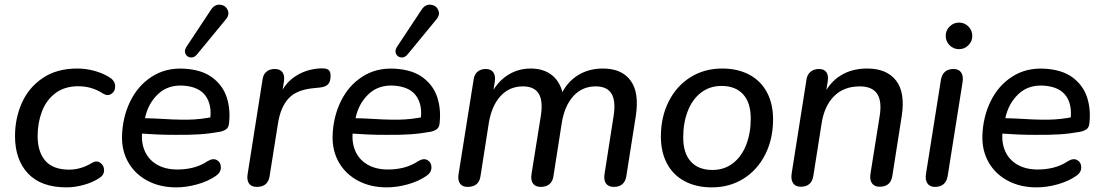

<svg xmlns="http://www.w3.org/2000/svg" viewBox="-20 -788 4693 817"><path d="M43.9 -208.9Q43.9 -284.5 72.9 -349.9Q101.9 -415.3 161.6 -455.8Q221.3 -496.4 308.9 -496.4Q345.7 -496.4 381.4 -486.6Q417.1 -476.8 443.4 -460.5Q468 -446.4 469.9 -423.8Q471.7 -401.2 455 -389.3Q438.3 -377.4 418.1 -390Q371.1 -421 313.2 -421Q254.3 -421 215.3 -391.2Q176.2 -361.3 158.2 -312.9Q140.1 -264.5 140.1 -209.5Q140.1 -141.7 172.9 -103.9Q205.7 -66.1 275.1 -66.1Q298.4 -66.1 323.3 -73.3Q348.1 -80.4 372.3 -95.4Q391.2 -106.3 406.9 -95.2Q422.7 -84.2 422.9 -63.6Q423.2 -43 401.9 -30Q375.2 -12 336.8 -1.4Q298.5 9.3 263 9.3Q155.4 9.3 99.6 -49.4Q43.9 -108.1 43.9 -208.9Z M499.2 -207.5Q501.1 -288.4 533.9 -356.1Q566.7 -423.8 626.1 -461.9Q685.4 -500 762.4 -495.8Q838 -491.9 883 -458.5Q928 -425.1 944.8 -373.7Q961.5 -322.2 954.4 -261.9Q952.4 -244.7 941.5 -237.4Q930.5 -230.1 913.1 -226.8Q870 -219 826.7 -216.3Q783.4 -213.7 727.4 -214.2Q690.4 -214 650.1 -215.7Q609.9 -217.5 564.8 -220.6L577.1 -285.8Q604.6 -284.5 636.8 -283.8Q721 -278.3 777.4 -278.7Q833.8 -279.2 891.7 -291.8L874 -277.9Q882.8 -340.3 855.3 -379.5Q827.8 -418.7 760.8 -423.6Q695.3 -427.8 652.9 -388Q610.5 -348.1 597.3 -286.9L588.7 -249.5Q577.5 -196.5 592.4 -154.6Q607.3 -112.7 644.4 -89.7Q681.4 -66.7 734.8 -66.7Q770.3 -66.7 802.6 -75Q834.9 -83.3 863.3 -102.1Q886.7 -116.4 903.4 -106.5Q920.2 -96.5 919.9 -75.1Q919.6 -53.7 898.4 -39.4Q864.8 -16.2 818.9 -3.5Q773 9.3 729.9 9.3Q660.5 9.3 607.7 -18.9Q554.9 -47 526.4 -96.3Q498 -145.7 499.2 -207.5ZM773.3 -588.7 877.5 -746.1Q893.1 -769.9 916 -768Q938.9 -766.1 948.5 -746Q958.1 -725.9 941.2 -705.7L818.3 -556.4Q806.3 -541.7 790.9 -543.5Q775.5 -545.3 769.2 -559Q762.9 -572.8 773.3 -588.7Z M1033.6 -46.6 1097.1 -449Q1100 -471.5 1113.7 -482.9Q1127.4 -494.4 1149.9 -494.4Q1171.4 -494.4 1181.8 -480.7Q1192.1 -467 1188.2 -441.2L1177 -370.6H1166.6Q1186 -428.6 1234.2 -461.6Q1282.4 -494.6 1346.1 -497.1Q1369.3 -497.8 1378 -490.5Q1386.7 -483.2 1386.7 -465.1Q1386.7 -440.7 1375.8 -429.1Q1364.8 -417.5 1338.9 -415.3L1316.3 -413Q1243 -406.7 1208.6 -369.9Q1174.1 -333.1 1163 -263.7L1127.2 -38.2Q1123.7 -15.7 1110.2 -4.2Q1096.7 7.3 1072.5 7.3Q1050 7.3 1039.9 -6.8Q1029.7 -20.8 1033.6 -46.6Z M1395.2 -207.5Q1397.1 -288.4 1429.9 -356.1Q1462.7 -423.8 1522.1 -461.9Q1581.4 -500 1658.4 -495.8Q1734 -491.9 1779 -458.5Q1824 -425.1 1840.8 -373.7Q1857.5 -322.2 1850.4 -261.9Q1848.4 -244.7 1837.5 -237.4Q1826.5 -230.1 1809.1 -226.8Q1766 -219 1722.7 -216.3Q1679.4 -213.7 1623.4 -214.2Q1586.4 -214 1546.1 -215.7Q1505.9 -217.5 1460.8 -220.6L1473.1 -285.8Q1500.6 -284.5 1532.8 -283.8Q1617 -278.3 1673.4 -278.7Q1729.8 -279.2 1787.7 -291.8L1770 -277.9Q1778.8 -340.3 1751.3 -379.5Q1723.8 -418.7 1656.8 -423.6Q1591.3 -427.8 1548.9 -388Q1506.5 -348.1 1493.3 -286.9L1484.7 -249.5Q1473.5 -196.5 1488.4 -154.6Q1503.3 -112.7 1540.4 -89.7Q1577.4 -66.7 1630.8 -66.7Q1666.3 -66.7 1698.6 -75Q1730.9 -83.3 1759.3 -102.1Q1782.7 -116.4 1799.4 -106.5Q1816.2 -96.5 1815.9 -75.1Q1815.6 -53.7 1794.4 -39.4Q1760.8 -16.2 1714.9 -3.5Q1669 9.3 1625.9 9.3Q1556.5 9.3 1503.7 -18.9Q1450.9 -47 1422.4 -96.3Q1394 -145.7 1395.2 -207.5ZM1669.3 -588.7 1773.5 -746.1Q1789.1 -769.9 1812 -768Q1834.9 -766.1 1844.5 -746Q1854.1 -725.9 1837.2 -705.7L1714.3 -556.4Q1702.3 -541.7 1686.9 -543.5Q1671.5 -545.3 1665.2 -559Q1658.9 -572.8 1669.3 -588.7Z M1931.2 -46.6 1995.3 -449Q1998.2 -471.5 2011.9 -482.9Q2025.6 -494.4 2047.5 -494.4Q2069.1 -494.4 2079.2 -480.2Q2089.3 -466 2085.5 -441.2L2073.2 -362.4L2065.1 -378.4Q2091.7 -435.7 2136.9 -466Q2182.1 -496.4 2238.3 -496.4Q2295.8 -496.4 2332 -465.4Q2368.2 -434.4 2377.6 -374.9L2365 -379Q2389.2 -435.3 2436 -465.8Q2482.7 -496.4 2546.2 -496.4Q2625.5 -496.4 2663.2 -445.3Q2701 -394.3 2685.3 -293.1L2645.1 -38.2Q2641.6 -16.3 2628.5 -4.5Q2615.4 7.3 2592.5 7.3Q2569.4 7.3 2558.9 -6.8Q2548.5 -20.8 2552.3 -46.6L2591.3 -296.6Q2600.8 -358.6 2582 -389.5Q2563.2 -420.4 2514.8 -420.4Q2457.5 -420.4 2419.9 -379.2Q2382.3 -338 2370.2 -263.4L2335 -38.2Q2332.1 -16.3 2318.1 -4.5Q2304.1 7.3 2281.2 7.3Q2258.6 7.3 2248.2 -6.8Q2237.7 -20.8 2241.6 -46.6L2281.6 -296.6Q2291.1 -358.6 2272.3 -389.5Q2253.5 -420.4 2205 -420.4Q2147.8 -420.4 2109.9 -379.2Q2072 -338 2059.8 -263.4L2024.6 -38.2Q2017.8 7.3 1969.5 7.3Q1947.6 7.3 1937.5 -6.8Q1927.3 -20.8 1931.2 -46.6Z M2792.2 -206.9Q2792.2 -290.3 2825.4 -356.2Q2858.6 -422 2917.8 -459.2Q2977 -496.4 3053 -496.4Q3119.5 -496.4 3168.6 -470.1Q3217.6 -443.9 3243.6 -395Q3269.6 -346.1 3269.6 -280.2Q3269.6 -196.9 3236.4 -131Q3203.2 -65.1 3144 -27.9Q3084.8 9.3 3008.8 9.3Q2942.3 9.3 2893.3 -17Q2844.2 -43.3 2818.2 -92.1Q2792.2 -141 2792.2 -206.9ZM3174.6 -283.5Q3174.6 -351.1 3142.1 -386.7Q3109.6 -422.3 3050.4 -422.3Q2999.7 -422.3 2962.7 -393.6Q2925.7 -365 2906.5 -315.1Q2887.2 -265.2 2887.2 -203.6Q2887.2 -136 2919.7 -100.4Q2952.2 -64.8 3011.4 -64.8Q3062.1 -64.8 3099.1 -93.5Q3136.1 -122.2 3155.3 -172Q3174.6 -221.9 3174.6 -283.5Z M3348.6 -49.2 3411.5 -447.7Q3414.3 -470.2 3428.7 -482.3Q3443 -494.4 3465.5 -494.4Q3486.4 -494.4 3496.3 -481Q3506.1 -467.6 3502.2 -442.4L3490 -364.6L3483.4 -380.3Q3508.4 -436.3 3556.4 -466.3Q3604.3 -496.4 3670 -496.4Q3753 -496.4 3792.8 -445.4Q3832.6 -394.5 3817 -293.7L3777 -39.3Q3770.2 6.6 3722.9 6.6Q3701 6.6 3690.5 -8Q3680.1 -22.7 3684 -48.4L3723 -292.9Q3733.5 -356.8 3712.6 -388.6Q3691.7 -420.4 3638.3 -420.4Q3570.6 -420.4 3529.1 -378.7Q3487.7 -337 3476.2 -263.4L3441 -40.1Q3434.2 6.6 3386.9 6.6Q3365 6.6 3354.9 -8.4Q3344.7 -23.4 3348.6 -49.2Z M3920.2 -47.8 3983.7 -447.7Q3991.7 -494.4 4037.8 -494.4Q4059.7 -494.4 4069.8 -479.7Q4080 -465.1 4076.1 -439.3L4012.6 -39.4Q4004.6 7.3 3958.5 7.3Q3936.6 7.3 3926.5 -7.4Q3916.3 -22 3920.2 -47.8ZM4004.2 -635.5Q4004.2 -658.8 4020.9 -675.3Q4037.5 -691.9 4060.9 -691.9Q4084.2 -691.9 4100.8 -675.3Q4117.3 -658.6 4117.3 -635.3Q4117.3 -612 4100.7 -595.4Q4084 -578.8 4060.7 -578.8Q4037.4 -578.8 4020.8 -595.5Q4004.2 -612.1 4004.2 -635.5Z M4160.2 -207.5Q4162.1 -288.4 4194.9 -356.1Q4227.7 -423.8 4287.1 -461.9Q4346.4 -500 4423.4 -495.8Q4499 -491.9 4544 -458.5Q4589 -425.1 4605.8 -373.7Q4622.5 -322.2 4615.4 -261.9Q4613.4 -244.7 4602.5 -237.4Q4591.5 -230.1 4574.1 -226.8Q4531 -219 4487.7 -216.3Q4444.4 -213.7 4388.4 -214.2Q4351.4 -214 4311.1 -215.7Q4270.9 -217.5 4225.8 -220.6L4238.1 -285.8Q4265.6 -284.5 4297.8 -283.8Q4382 -278.3 4438.4 -278.7Q4494.8 -279.2 4552.7 -291.8L4535 -277.9Q4543.8 -340.3 4516.3 -379.5Q4488.8 -418.7 4421.8 -423.6Q4356.3 -427.8 4313.9 -388Q4271.5 -348.1 4258.3 -286.9L4249.7 -249.5Q4238.5 -196.5 4253.4 -154.6Q4268.3 -112.7 4305.4 -89.7Q4342.4 -66.7 4395.8 -66.7Q4431.3 -66.7 4463.6 -75Q4495.9 -83.3 4524.3 -102.1Q4547.7 -116.4 4564.4 -106.5Q4581.2 -96.5 4580.9 -75.1Q4580.6 -53.7 4559.4 -39.4Q4525.8 -16.2 4479.9 -3.5Q4434 9.3 4390.9 9.3Q4321.5 9.3 4268.7 -18.9Q4215.9 -47 4187.4 -96.3Q4159 -145.7 4160.2 -207.5Z"/></svg>

Font: SN Pro Thin
Style: Italic
Weight: 200
Italic angle: -9°
Designer: Tobias Whetton
Foundry: Supernotes
Version: Version 1.003;Glyphs 3.3 (3324)